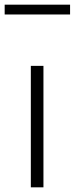

<svg xmlns="http://www.w3.org/2000/svg" viewBox="-24 -802 320 822"><path d="M0 0ZM108 -520H162V0H108ZM-4 -782H276V-740H-4Z"/></svg>

Font: Martel Sans ExtraLight
Style: Regular
Weight: 275
Designer: Dan Reynolds and Mathieu Réguer
Foundry: Dan Reynolds and Mathieu Réguer
Version: Version 1.002; ttfautohint (v1.1) -l 5 -r 5 -G 72 -x 0 -D la